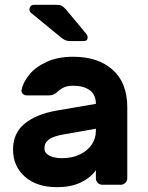

<svg xmlns="http://www.w3.org/2000/svg" viewBox="-20 -765 611 795"><path d="M446.5 -476C406.2 -512 351.7 -530 283 -530C240.3 -530 203.5 -522.8 172.5 -508.5C141.5 -494.2 117.5 -476.3 100.5 -455C83.5 -433.7 73 -412.7 69 -392C68.3 -386 70.2 -380.8 74.5 -376.5C78.8 -372.2 84.3 -370 91 -370H184C196 -370 207 -374.7 217 -384C226.3 -392.7 235.8 -399.2 245.5 -403.5C255.2 -407.8 267.7 -410 283 -410C311.7 -410 334.5 -403.8 351.5 -391.5C368.5 -379.2 377 -360.3 377 -335L214 -307C157.3 -297 113.2 -278.8 81.5 -252.5C49.8 -226.2 34 -190.7 34 -146C34 -100 50.3 -62.5 83 -33.5C115.7 -4.5 160 10 216 10C254 10 286.5 3.7 313.5 -9C340.5 -21.7 361.7 -38.7 377 -60V-27C377 -19.7 379.7 -13.3 385 -8C390.3 -2.7 396.7 0 404 0H480C487.3 0 493.7 -2.7 499 -8C504.3 -13.3 507 -19.7 507 -27V-321C507 -388.3 486.8 -440 446.5 -476ZM377 -232V-222C377 -202.7 371.5 -184.5 360.5 -167.5C349.5 -150.5 333.3 -136.7 312 -126C290.7 -115.3 265.3 -110 236 -110C215.3 -110 198.2 -113.5 184.5 -120.5C170.8 -127.5 164 -137.7 164 -151C164 -166.3 170.2 -178.5 182.5 -187.5C194.8 -196.5 214.3 -203.3 241 -208ZM343 -611C343 -615 341.3 -619.3 338 -624L253 -726C245.7 -734 239.7 -739.2 235 -741.5C230.3 -743.8 224 -745 216 -745H121C115 -745 110.3 -743.2 107 -739.5C103.7 -735.8 102 -731 102 -725C102 -720.3 103.7 -716.3 107 -713L230 -612C237.3 -606 243.8 -601.7 249.5 -599C255.2 -596.3 262.7 -595 272 -595H327C337.7 -595 343 -600.3 343 -611Z"/></svg>

Font: Rubik
Style: Regular
Weight: 500
Designer: Hubert & Fischer
Foundry: Hubert & Fischer
Version: Version 1.100